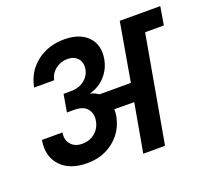

<svg xmlns="http://www.w3.org/2000/svg" viewBox="-126 -909 1171 1069"><g transform="rotate(-20 459.5 -374.5)"><path d="M289 -465Q337 -465 368.5 -489.5Q400 -514 407 -551Q414 -591 392.5 -615.5Q371 -640 332 -640Q292 -640 261 -616Q230 -592 223 -554H104Q120 -642 188 -695.5Q256 -749 352 -749Q444 -749 491.5 -699.5Q539 -650 525 -569Q515 -514 479 -473.5Q443 -433 387 -417L386 -415Q411 -410 433 -394H619L679 -740H919L901 -632H790L678 0H549L600 -287L482 -288Q483 -271 480 -251Q464 -163 398 -110Q332 -57 239 -57Q136 -57 82.5 -114.5Q29 -172 45 -265H167Q159 -223 182.5 -195.5Q206 -168 250 -168Q295 -168 326 -194.5Q357 -221 364 -263Q371 -304 348.5 -332.5Q326 -361 271 -361H228L246 -465Z"/></g></svg>

Font: Poppins SemiBold
Style: Italic
Weight: 600
Italic angle: -10°
Designer: Ninad Kale (Devanagari), Jonny Pinhorn (Latin)
Foundry: Indian Type Foundry
Version: Version 3.200;PS 1.000;hotconv 16.6.54;makeotf.lib2.5.65590